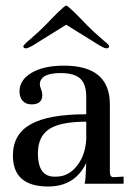

<svg xmlns="http://www.w3.org/2000/svg" viewBox="-20 -669 490 699"><path d="M155 10Q27 10 27 -103Q27 -180 91.5 -216.5Q156 -253 294 -253V-316Q294 -363 272 -383Q250 -403 201 -403Q125 -403 125 -361Q125 -355 130 -343Q134 -334 134 -323Q134 -289 95 -289Q74 -289 62.5 -302Q51 -315 51 -336Q51 -378 95 -404Q139 -430 213 -430Q380 -430 380 -289V-43Q380 -24 393 -24L430 -26V0H288Q292 -17 292 -37L294 -76Q253 10 155 10ZM185 -26Q229 -26 260 -65Q291 -104 294 -162V-226Q200 -226 159 -199Q118 -172 118 -111Q118 -66 134.5 -45Q151 -24 185 -26ZM74 -493Q65 -493 65 -501Q65 -503 73 -511Q83 -521 90 -526Q121 -553 144 -576L167 -600L191 -624Q217 -649 221 -649Q225 -649 251 -624L275 -600L298 -576Q321 -553 352 -526Q362 -518 370 -511Q377 -504 377 -501Q377 -493 368 -493Q360 -493 340 -505L221 -579L102 -505Q82 -493 74 -493Z"/></svg>

Font: UnnaRegular
Style: Regular
Weight: 400
Designer: Jorge de Buen Unna
Foundry: Omnibus-Type
Version: Version 2.008;hotconv 1.0.109;makeotfexe 2.5.65596